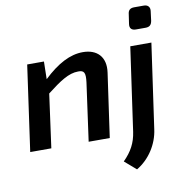

<svg xmlns="http://www.w3.org/2000/svg" viewBox="-95 -793 1040 1084"><g transform="rotate(-10 425.0 -251.0)"><path d="M801 -703H746C722 -703 711 -692 709 -670L701 -616C697 -591 709 -578 734 -578H789C812 -578 823 -588 827 -611L834 -666C837 -688 825 -703 801 -703ZM416 -504C343 -504 270 -466 189 -389L191 -490H95L26 0H147L189 -307C265 -366 317 -401 371 -401C406 -402 414 -387 407 -332L361 0H482L534 -366C547 -456 496 -504 416 -504ZM618 -11C609 50 585 96 537 144L603 201C676 158 727 79 738 -5L807 -490H686Z"/></g></svg>

Font: Exo 2 Semi Bold
Style: Italic
Weight: 600
Italic angle: -8°
Designer: Natanael Gama
Version: Version 1.001;PS 001.001;hotconv 1.0.88;makeotf.lib2.5.64775